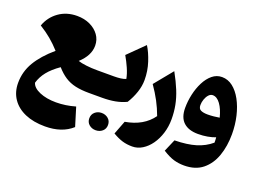

<svg xmlns="http://www.w3.org/2000/svg" viewBox="-129 -868 2102 1557"><g transform="rotate(20 921.5 -89.0)"><path d="M232.4 -228.5Q190.9 -274.4 147.7 -310.5Q104.5 -346.7 49.3 -380.9Q77.6 -459.5 144.3 -507.1Q210.9 -554.7 301.8 -554.7Q363.8 -554.7 413.1 -531.5Q462.4 -508.3 491.2 -468.3Q520 -428.2 520 -376.5Q520 -291.5 437 -215.8Q463.9 -206.5 508.5 -201.2Q553.2 -195.8 604 -195.8H604.5V0H604Q536.1 0 485.8 -11.2Q435.5 -22.5 395.3 -48.6Q355 -74.7 316.9 -118.2Q252.4 -73.2 216.1 -27.8Q179.7 17.6 164.1 71.3Q175.8 112.3 235.1 137.7Q294.4 163.1 377.4 163.1Q460 163.1 543.9 138.7L592.8 298.3Q505.9 377 359.9 377Q260.3 377 187.5 345.5Q114.7 314 75.2 255.9Q35.6 197.8 35.6 119.1Q35.6 22 85 -61.3Q134.3 -144.5 232.4 -228.5Z M676.3 191.4Q676.3 157.7 700 137.2Q723.6 116.7 756.8 116.7Q790.5 116.7 814.2 137.2Q837.9 157.7 837.9 191.4Q837.9 225.1 814.2 245.4Q790.5 265.6 756.8 265.6Q723.6 265.6 700 245.4Q676.3 225.1 676.3 191.4ZM604.5 0Q593.8 0 588.4 -8.1Q583 -16.1 583 -38.6V-157.2Q583 -179.7 588.4 -187.7Q593.8 -195.8 604.5 -195.8H747.1Q778.3 -195.8 804 -199Q829.6 -202.1 849.6 -210.4Q841.8 -252.4 821 -299.3Q800.3 -346.2 774.9 -390.1L912.6 -525.9Q944.3 -475.6 968 -403.1Q991.7 -330.6 991.7 -252.4Q991.7 -200.2 973.4 -145.8Q955.1 -91.3 923.3 -40Q879.9 -19 829.3 -9.5Q778.8 0 717.3 0Z M1306.2 -28.8Q1306.2 35.6 1288.3 92.8Q1270.5 149.9 1239.3 193.8Q1208 237.8 1167.2 262.9Q1126.5 288.1 1080.6 288.1Q1034.2 288.1 995.6 276.6Q957 265.1 910.6 237.8L955.6 120.6Q1110.8 94.2 1187.5 -12.7Q1165 -74.2 1135.5 -129.9Q1106 -185.5 1064.5 -245.1L1193.4 -402.8Q1234.4 -328.6 1259.3 -267.1Q1284.2 -205.6 1295.2 -148.2Q1306.2 -90.8 1306.2 -28.8Z M1528.3 289.1Q1481 289.1 1439.5 277.1Q1397.9 265.1 1341.3 229.5L1386.7 124Q1496.1 122.1 1569.8 99.6Q1643.6 77.1 1698.2 30.3Q1698.2 19 1697.8 8.1Q1697.3 -2.9 1696.3 -15.1Q1666.5 -3.4 1628.7 3.4Q1590.8 10.3 1547.4 10.3Q1465.8 10.3 1421.9 -30.3Q1377.9 -70.8 1377.9 -153.8Q1377.9 -211.9 1391.1 -271.2Q1404.3 -330.6 1429.7 -380.4Q1455.1 -430.2 1491.7 -460.4Q1528.3 -490.7 1575.2 -490.7Q1626 -490.7 1668.5 -457.8Q1710.9 -424.8 1742.2 -367.4Q1773.4 -310.1 1790.8 -236.3Q1808.1 -162.6 1808.1 -81.5Q1808.1 21 1778.6 105.2Q1749 189.5 1687.3 239.3Q1625.5 289.1 1528.3 289.1ZM1668.5 -174.3Q1651.4 -242.7 1621.1 -284.7Q1590.8 -326.7 1553.7 -326.7Q1534.7 -326.7 1519.3 -309.6Q1503.9 -292.5 1495.1 -267.3Q1486.3 -242.2 1486.3 -217.3Q1486.3 -185.5 1508.1 -175.3Q1529.8 -165 1567.9 -165Q1592.3 -165 1619.1 -167.7Q1646 -170.4 1668.5 -174.3Z"/></g></svg>

Font: Pinar DS4 ExtraBold
Style: Regular
Weight: 800
Designer: Amin Abedi
Version: Version 3.000